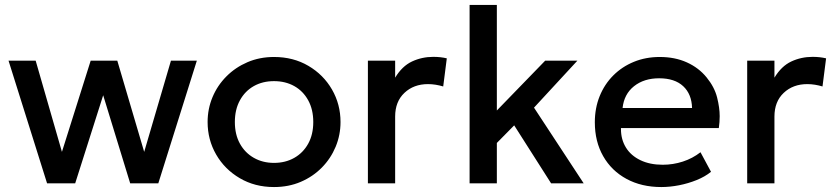

<svg xmlns="http://www.w3.org/2000/svg" viewBox="-20 -740 3370 775"><path d="M170 0 14.5 -495H124L230 -127L346 -495H453.5L562 -127L670 -495H774.5L619 0H505.5L396.5 -355.5L283.5 0Z M1086 15Q1008.5 15 947.8 -20.8Q887 -56.5 852.5 -116.2Q818 -176 818 -247.5Q818 -300.5 837.8 -347.8Q857.5 -395 893.8 -431.5Q930 -468 979 -489Q1028 -510 1086 -510Q1164 -510 1224.8 -474.2Q1285.5 -438.5 1320 -378.8Q1354.5 -319 1354.5 -247.5Q1354.5 -195 1334.8 -147.5Q1315 -100 1279 -63.5Q1243 -27 1194 -6Q1145 15 1086 15ZM1086 -82.5Q1132 -82.5 1167.8 -102.8Q1203.5 -123 1224 -160Q1244.5 -197 1244.5 -247.5Q1244.5 -298 1224 -335.2Q1203.5 -372.5 1167.8 -392.5Q1132 -412.5 1086 -412.5Q1040 -412.5 1004.5 -392.5Q969 -372.5 948.5 -335.2Q928 -298 928 -247.5Q928 -197 948.5 -160Q969 -123 1004.8 -102.8Q1040.5 -82.5 1086 -82.5Z M1465 0V-495H1575V-426.5Q1603 -473 1643 -491.8Q1683 -510.5 1729 -510.5Q1744 -510.5 1757.5 -509Q1771 -507.5 1783.5 -504.5L1769 -391Q1754 -395.5 1738.5 -398Q1723 -400.5 1707.5 -400.5Q1650 -400.5 1612.5 -365.2Q1575 -330 1575 -269.5V0Z M1875.5 0V-720H1985.5V-294L2180.5 -495H2310.5L2135.5 -305.5L2336 0H2204.5L2055.5 -234L1985.5 -163V0Z M2649.5 15Q2569.5 15 2509 -17.8Q2448.5 -50.5 2414.8 -109.5Q2381 -168.5 2381 -246.5Q2381 -303.5 2400.5 -351.8Q2420 -400 2455.5 -435.5Q2491 -471 2538.8 -490.5Q2586.5 -510 2643 -510Q2704.5 -510 2752.5 -488.2Q2800.5 -466.5 2832.2 -427.5Q2864 -388.5 2874.5 -346.8Q2885 -305 2885 -271Q2885 -247.5 2881.5 -223H2486.5Q2486.5 -221 2486.5 -219Q2486.5 -177 2506.5 -144.5Q2526.5 -112 2564.8 -93.5Q2603 -75 2655 -75Q2697 -75 2736.2 -87.8Q2775.5 -100.5 2807.5 -125.5L2850 -46.5Q2826 -27 2792 -13.2Q2758 0.5 2721 7.8Q2684 15 2649.5 15ZM2493 -304H2773.5Q2772 -360 2737.8 -392Q2703.5 -424 2640.5 -424Q2579.5 -424 2539.2 -392Q2499 -360 2493 -304Z M2996 0V-495H3106V-426.5Q3134 -473 3174 -491.8Q3214 -510.5 3260 -510.5Q3275 -510.5 3288.5 -509Q3302 -507.5 3314.5 -504.5L3300 -391Q3285 -395.5 3269.5 -398Q3254 -400.5 3238.5 -400.5Q3181 -400.5 3143.5 -365.2Q3106 -330 3106 -269.5V0Z"/></svg>

Font: Geologica EX
Style: Regular
Weight: 400
Designer: Sindre Bremnes, Frode Helland
Foundry: Monokrom Skriftforlag AS
Version: Version 1.010;gftools[0.9.28]